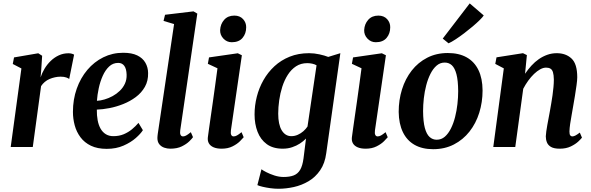

<svg xmlns="http://www.w3.org/2000/svg" viewBox="-20 -886 3562 1157"><path d="M44.5 0 109 -473.5 57 -500.5 64.5 -540 210.5 -565 234 -550 228 -459.5 224.5 -419.5Q233 -446 248.5 -472Q264 -498 285.8 -519Q307.5 -540 334.5 -552.5Q361.5 -565 392.5 -565Q404.5 -565 413.5 -562.2Q422.5 -559.5 426.5 -556.5L397 -410Q393 -414 379.8 -419Q366.5 -424 345 -424Q328 -424 311 -420.2Q294 -416.5 278.2 -409.8Q262.5 -403 249.8 -392.2Q237 -381.5 227.5 -367L177.5 0Z M841 -101.5Q828 -80.5 798.2 -54.2Q768.5 -28 724.2 -8.5Q680 11 623 11Q567 11 528 -7.8Q489 -26.5 465 -58.8Q441 -91 430.2 -130.8Q419.5 -170.5 419.5 -211.5Q419.5 -287 442.5 -351.8Q465.5 -416.5 506.5 -465Q547.5 -513.5 602.8 -540.8Q658 -568 722.5 -568Q774.5 -568 807.2 -552Q840 -536 856 -508.2Q872 -480.5 872.5 -446Q873.5 -398.5 853 -362.5Q832.5 -326.5 798.2 -301Q764 -275.5 722.5 -259Q681 -242.5 639.5 -234.5Q598 -226.5 563.5 -225.5Q563 -190.5 568.5 -161.2Q574 -132 586.2 -110.5Q598.5 -89 617.8 -77.2Q637 -65.5 663 -65.5Q698 -65.5 725.8 -77.2Q753.5 -89 775.5 -107.2Q797.5 -125.5 814.5 -145.5ZM692.5 -507Q660.5 -507 637.5 -485.2Q614.5 -463.5 599 -428.8Q583.5 -394 575 -354.2Q566.5 -314.5 564 -278.5Q585.5 -279.5 610.2 -286.8Q635 -294 658.8 -307Q682.5 -320 702 -338.8Q721.5 -357.5 732.8 -382Q744 -406.5 743 -436Q742 -471.5 729 -489.2Q716 -507 692.5 -507Z M1066 -100Q1063.5 -83 1068 -73.5Q1072.5 -64 1083 -64Q1091 -64 1101 -69Q1111 -74 1130 -89.5L1143 -59.5Q1137.5 -51 1120.8 -34.5Q1104 -18 1075.8 -4Q1047.5 10 1006 10Q987.5 10 969.5 3.8Q951.5 -2.5 940 -16.8Q928.5 -31 928.5 -54.5Q928.5 -59.5 929.2 -66.5Q930 -73.5 930.8 -80.2Q931.5 -87 932.5 -91.5L1029 -741L965.5 -760L974.5 -797L1146 -817.5L1169 -804Z M1315.5 10Q1287 10 1267.5 1.8Q1248 -6.5 1239 -21.8Q1230 -37 1232.5 -58.5Q1235 -80 1239.8 -112Q1244.5 -144 1250.2 -184.8Q1256 -225.5 1262.8 -272.5Q1269.5 -319.5 1276.5 -370.8Q1283.5 -422 1290.5 -474.5L1232.5 -501.5L1239.5 -540L1413 -565L1437.5 -553L1371.5 -100.5Q1369 -82 1373.5 -73Q1378 -64 1388 -64Q1397.5 -64 1408 -69.8Q1418.5 -75.5 1435.5 -89.5L1448.5 -59Q1442.5 -51.5 1425.8 -34.8Q1409 -18 1381.2 -4Q1353.5 10 1315.5 10ZM1376.5 -631.5Q1347 -631.5 1326.2 -653.5Q1305.5 -675.5 1306.5 -705Q1308.5 -741.5 1331 -766.8Q1353.5 -792 1392 -792Q1425.5 -792 1444.8 -770.8Q1464 -749.5 1463.5 -721.5Q1463.5 -683.5 1441.5 -657.5Q1419.5 -631.5 1376.5 -631.5Z M1946 37Q1938 98.5 1909.2 140.2Q1880.5 182 1839.2 206.2Q1798 230.5 1750.8 241Q1703.5 251.5 1658 251.5Q1634 251.5 1608.8 248Q1583.5 244.5 1562.5 239.5Q1541.5 234.5 1531 229.5L1555.5 134Q1563.5 140.5 1584.8 151.5Q1606 162.5 1633.8 171.5Q1661.5 180.5 1689.5 180.5Q1725.5 180.5 1750 171Q1774.5 161.5 1788.8 137.2Q1803 113 1809 68.5L1824 -51Q1808.5 -35 1787.5 -21.2Q1766.5 -7.5 1740.5 1.2Q1714.5 10 1683.5 10Q1625 10 1587.5 -17.5Q1550 -45 1532 -91.8Q1514 -138.5 1514 -196.5Q1514 -250 1527.5 -303.2Q1541 -356.5 1567.8 -403.5Q1594.5 -450.5 1634 -487Q1673.5 -523.5 1725.8 -544.5Q1778 -565.5 1842.5 -565.5Q1873 -565.5 1905 -558.5Q1937 -551.5 1958 -543L2031 -565.5ZM1887.5 -492.5Q1876.5 -499 1861.8 -502.2Q1847 -505.5 1831.5 -505.5Q1793 -505.5 1764 -486.5Q1735 -467.5 1714.5 -435.5Q1694 -403.5 1681.2 -363.8Q1668.5 -324 1662.5 -281.8Q1656.5 -239.5 1656.5 -201Q1656.5 -168.5 1661.8 -143.5Q1667 -118.5 1677.5 -101Q1688 -83.5 1702.5 -74.5Q1717 -65.5 1735.5 -65.5Q1756 -65.5 1774.5 -73.8Q1793 -82 1808 -95.2Q1823 -108.5 1833 -123.5Z M2183.5 10Q2155 10 2135.5 1.8Q2116 -6.5 2107 -21.8Q2098 -37 2100.5 -58.5Q2103 -80 2107.8 -112Q2112.5 -144 2118.2 -184.8Q2124 -225.5 2130.8 -272.5Q2137.5 -319.5 2144.5 -370.8Q2151.5 -422 2158.5 -474.5L2100.5 -501.5L2107.5 -540L2281 -565L2305.5 -553L2239.5 -100.5Q2237 -82 2241.5 -73Q2246 -64 2256 -64Q2265.5 -64 2276 -69.8Q2286.5 -75.5 2303.5 -89.5L2316.5 -59Q2310.5 -51.5 2293.8 -34.8Q2277 -18 2249.2 -4Q2221.5 10 2183.5 10ZM2244.5 -631.5Q2215 -631.5 2194.2 -653.5Q2173.5 -675.5 2174.5 -705Q2176.5 -741.5 2199 -766.8Q2221.5 -792 2260 -792Q2293.5 -792 2312.8 -770.8Q2332 -749.5 2331.5 -721.5Q2331.5 -683.5 2309.5 -657.5Q2287.5 -631.5 2244.5 -631.5Z M2678.5 -566.5Q2745.5 -566.5 2792 -540.5Q2838.5 -514.5 2863 -464.2Q2887.5 -414 2888 -341Q2888 -270.5 2868 -206.5Q2848 -142.5 2809.2 -93.2Q2770.5 -44 2715.2 -15.5Q2660 13 2590 13Q2524.5 13 2478.2 -13.2Q2432 -39.5 2407.8 -89.8Q2383.5 -140 2382.5 -211.5Q2382.5 -283.5 2402.5 -347.5Q2422.5 -411.5 2461 -460.8Q2499.5 -510 2554.5 -538.2Q2609.5 -566.5 2678.5 -566.5ZM2660 -509Q2632 -509 2610.8 -490.5Q2589.5 -472 2574 -441.2Q2558.5 -410.5 2548.5 -372.2Q2538.5 -334 2534 -293.8Q2529.5 -253.5 2529.5 -216.5Q2530 -152.5 2540.2 -114.8Q2550.5 -77 2568.8 -60.5Q2587 -44 2611.5 -44Q2639.5 -44 2660.5 -62.2Q2681.5 -80.5 2697 -111.2Q2712.5 -142 2722.2 -180.2Q2732 -218.5 2736.5 -259Q2741 -299.5 2741 -337Q2740.5 -401.5 2730.5 -439Q2720.5 -476.5 2702.8 -492.8Q2685 -509 2660 -509ZM2648 -653.5 2810.5 -865.5 2895 -793Q2889 -783 2871.2 -765.5Q2853.5 -748 2828.8 -727Q2804 -706 2777 -685.5Q2750 -665 2725.2 -648.8Q2700.5 -632.5 2683 -625Z M3144 -441.5Q3161.5 -467.5 3182.2 -490.2Q3203 -513 3227.2 -529.8Q3251.5 -546.5 3278.5 -556Q3305.5 -565.5 3335 -565.5Q3390 -565.5 3424.2 -533.2Q3458.5 -501 3458.5 -420.5Q3458.5 -403 3454.2 -372.2Q3450 -341.5 3444.5 -307.8Q3439 -274 3434 -246.5Q3430 -221.5 3424.8 -193.5Q3419.5 -165.5 3415.8 -139.5Q3412 -113.5 3411.5 -93.5Q3411.5 -76 3416.5 -70Q3421.5 -64 3428.5 -64Q3437 -64 3447.2 -69.2Q3457.5 -74.5 3474 -87L3487 -56.5Q3482 -49.5 3464.8 -33.2Q3447.5 -17 3419.5 -3.5Q3391.5 10 3353 10Q3318.5 10 3300.5 -0.5Q3282.5 -11 3275.8 -28Q3269 -45 3269 -64.5Q3269.5 -77 3272 -94.8Q3274.5 -112.5 3278.2 -133.2Q3282 -154 3286.2 -176Q3290.5 -198 3294 -218Q3297.5 -239 3301.8 -262.8Q3306 -286.5 3309.5 -311.8Q3313 -337 3315.2 -361Q3317.5 -385 3317.5 -406.5Q3317 -435 3312.2 -450.5Q3307.5 -466 3297.2 -472.2Q3287 -478.5 3270.5 -478.5Q3253.5 -478.5 3235 -468.2Q3216.5 -458 3198.2 -440.5Q3180 -423 3163.2 -400Q3146.5 -377 3133 -351L3085 0H2952.5L3016 -474L2964.5 -501L2972 -540.5L3131.5 -565.5L3155 -554Z"/></svg>

Font: Merriweather 24pt
Style: Bold Italic
Weight: 700
Italic angle: -7.8°
Designer: Eben Sorkin
Foundry: Eben Sorkin
Version: Version 2.101